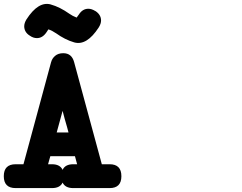

<svg xmlns="http://www.w3.org/2000/svg" viewBox="-21 -921 1246 987"><path d="M355.5 45.9Q314 45.9 300.8 17.6Q287.6 45.9 246.1 45.9H59.6Q-1.5 45.9 -1.5 -15.1Q-1.5 -76.7 59.6 -76.7H99.6Q135.3 -208.5 170.7 -339.1Q206.1 -469.7 241.7 -601.6V-601.1Q246.6 -620.6 262.5 -634Q278.3 -647.5 304.2 -647.5Q347.7 -647.5 359.9 -602.1L502.4 -76.7H542.5Q603 -76.7 603 -15.1Q603 45.9 542.5 45.9ZM383.8 -845.2Q402.8 -876 433.1 -876Q450.2 -876 468.8 -864.3V-864.7Q498.5 -845.7 498.5 -815.4Q498.5 -799.3 486.8 -780.3Q424.8 -684.6 360.4 -703.1Q313 -716.8 265.6 -751L266.1 -750.5Q256.3 -757.3 246.8 -762.2Q237.3 -767.1 227.5 -770Q226.6 -768.1 225.1 -766.1Q224.1 -764.2 222.2 -761.5Q220.2 -758.8 217.8 -754.9Q197.8 -725.1 168.9 -725.1Q149.9 -725.1 132.8 -737.3Q118.2 -746.1 110.8 -758.5Q103.5 -771 103.5 -785.6Q103.5 -802.2 114.7 -820.8Q176.3 -916.5 240.7 -897.9H240.2Q286.1 -885.3 335.9 -850.1Q351.6 -838.9 373 -830.6Q373.5 -830.6 384.3 -846.2ZM375.5 -76.7Q373 -85.4 370.4 -95.5Q367.7 -105.5 364.3 -118.2H237.8Q235.4 -109.9 232.9 -101.3Q230.5 -92.8 226.1 -76.7H246.1Q287.6 -76.7 300.8 -47.9Q314 -76.7 355.5 -76.7ZM331.1 -240.2Q326.7 -257.3 324 -266.8Q321.3 -276.4 318.4 -286.4Q315.4 -296.4 311.5 -310.5Q307.6 -324.7 300.8 -351.1Q293.9 -325.2 286.6 -299.1Q279.3 -272.9 270.5 -240.2Z"/></svg>

Font: Erica Type
Style: Bold Italic
Weight: 700
Monospace: yes
Designer: Peter Wiegel
Foundry: Peter Wiegel
Version: Version 1.000 2010 initial release